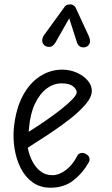

<svg xmlns="http://www.w3.org/2000/svg" viewBox="-20 -866 524 896"><path d="M216 10Q167.5 10 132.8 -14.8Q98 -39.5 77 -80.8Q56 -122 48 -172Q40 -222 45 -272Q54.5 -360 86.8 -419.8Q119 -479.5 167 -510.2Q215 -541 270.5 -541Q306.5 -541 338 -527Q369.5 -513 389 -490.5Q408.5 -468 408.5 -442Q408.5 -413.5 379.8 -379.5Q351 -345.5 305.5 -310Q260 -274.5 208 -240.2Q156 -206 109.5 -176.5Q115.5 -144.5 130.2 -115Q145 -85.5 168.5 -67Q192 -48.5 224 -48.5Q255.5 -48.5 287.2 -72.2Q319 -96 341 -139.5Q346 -149 357.5 -151.8Q369 -154.5 381.5 -147Q394 -140.5 397 -129.5Q400 -118.5 394.5 -109Q366 -58 322.2 -24Q278.5 10 216 10ZM114 -251Q149.5 -273 188.5 -299.8Q227.5 -326.5 261.5 -353Q295.5 -379.5 316.8 -401.5Q338 -423.5 338 -435.5Q338 -449 321 -463Q304 -477 267.5 -477Q230 -477 197.5 -452.5Q165 -428 143 -381.5Q121 -335 115.5 -269ZM381 -647Q366 -642 354.5 -648.2Q343 -654.5 339 -668.5L303 -780.5L240 -669.5Q227.5 -648 212.2 -647.2Q197 -646.5 187.5 -654Q176.5 -664.5 177 -677.5Q177.5 -690.5 185.5 -702L278.5 -830Q287 -842.5 295.2 -844Q303.5 -845.5 311 -845.5Q315.5 -845.5 323 -841Q330.5 -836.5 334 -828L393.5 -699.5Q404 -676.5 398.2 -663.5Q392.5 -650.5 381 -647Z"/></svg>

Font: Edu SA Hand
Style: Regular
Weight: 400
Designer: Tina and Corey Anderson, Eben Sorkin, Mirko Velimirovic
Foundry: Google for Education
Version: Version 2.000